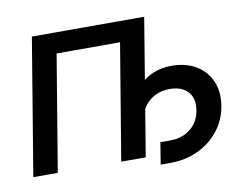

<svg xmlns="http://www.w3.org/2000/svg" viewBox="-82 -842 1280 1007"><g transform="rotate(-10 557.5 -338.5)"><path d="M744.6 -727.5 624.5 0H494.1L596.7 -617.7H258.8L156.2 0H25.9L146.5 -727.5ZM695.3 51.3 713.9 -64.9H766.1Q830.6 -64.9 874.8 -100.1Q918.9 -135.3 929.2 -196.3Q939.5 -258.8 907 -294.9Q874.5 -331.1 810.5 -331.1Q745.1 -331.1 700.9 -293.2Q656.7 -255.4 646 -189.9H582.5Q596.2 -272.5 630.4 -330.3Q664.6 -388.2 717.8 -418.7Q771 -449.2 841.8 -449.2Q917 -449.2 970.7 -417Q1024.4 -384.8 1049.3 -327.9Q1074.2 -271 1062 -196.8Q1049.8 -123 1005.6 -67.1Q961.4 -11.2 894.5 20Q827.6 51.3 747.6 51.3Z"/></g></svg>

Font: Inter 17pt SemiBold
Style: Italic
Weight: 600
Italic angle: -9.3988°
Version: Version 4.001;git-66647c0bb